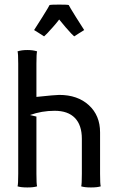

<svg xmlns="http://www.w3.org/2000/svg" viewBox="-20 -822 500 844"><path d="M350.1 -689.9Q349.6 -689.5 329.3 -677Q309.1 -664.6 306.2 -662.1Q303.2 -664.1 293.2 -674.6Q283.2 -685.1 267.8 -702.9Q252.4 -720.7 240.2 -736.3Q228.5 -720.7 212.6 -702.9Q196.8 -685.1 186.8 -674.6Q176.8 -664.1 173.8 -662.1Q170.9 -664.6 150.6 -677Q130.4 -689.5 129.9 -689.9Q135.7 -698.2 165.8 -746.3Q195.8 -794.4 197.8 -799.8Q203.6 -801.8 240.2 -801.8Q276.4 -801.8 282.2 -799.8Q284.2 -794.4 314.2 -746.3Q344.2 -698.2 350.1 -689.9ZM60.1 -58.1V-542Q60.1 -587.4 57.1 -596.2Q74.7 -602.1 100.1 -602.1Q125.5 -602.1 143.1 -596.2Q140.1 -587.4 140.1 -542V-396Q223.6 -404.8 240.2 -404.8Q321.3 -404.8 370.6 -359.6Q419.9 -314.5 419.9 -240.2V-58.1Q419.9 -11.7 422.9 -2.9Q408.2 2 379.9 2Q351.6 2 336.9 -2.9Q339.8 -11.7 339.8 -58.1V-211.9Q339.8 -272 309.3 -303.5Q278.8 -335 220.2 -335Q163.6 -335 111.8 -316.4Q116.7 -314.9 126 -313Q135.3 -311 140.1 -309.6V-58.1Q140.1 -11.7 143.1 -2.9Q128.4 2 100.1 2Q71.8 2 57.1 -2.9Q60.1 -11.7 60.1 -58.1Z"/></svg>

Font: Nikodecs
Style: Medium
Weight: 500
Version: Version 0.29